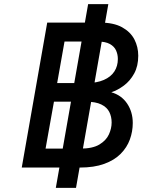

<svg xmlns="http://www.w3.org/2000/svg" viewBox="-20 -809 688 927"><path d="M249.5 98 405.5 -789H503L347 98ZM85 0 208 -700H462Q528.5 -700 569.2 -677.5Q610 -655 628.8 -618.8Q647.5 -582.5 647.5 -540Q647.5 -490 627.8 -454Q608 -418 578 -395.8Q548 -373.5 517.5 -363.5Q566.5 -349.5 593.8 -309Q621 -268.5 621 -215.5Q621 -174 607 -135.5Q593 -97 562.5 -66.2Q532 -35.5 483.2 -17.8Q434.5 0 365 0ZM200 -91.5H368Q427 -91.5 459.8 -111.2Q492.5 -131 505.8 -160Q519 -189 519 -217.5Q519 -245.5 507.8 -268.2Q496.5 -291 469.2 -304.5Q442 -318 395 -318H240.5ZM256 -408H396.5Q447 -408 481.2 -423Q515.5 -438 532.2 -464Q549 -490 549 -524Q549 -546 540.5 -565.2Q532 -584.5 510.5 -596.5Q489 -608.5 451 -608.5H291.5Z"/></svg>

Font: Overpass Medium
Style: Italic
Weight: 500
Italic angle: -10°
Designer: Delve Withrington, Dave Bailey, Thomas Jockin
Foundry: Delve Fonts LLC
Version: Version 4.000